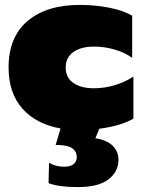

<svg xmlns="http://www.w3.org/2000/svg" viewBox="-20 -515 579 783"><path d="M385 10 369 49Q413 55 438 78Q463 101 463 137Q463 185 422.5 216.5Q382 248 296 248Q221 248 178 232L180 149Q208 165 241 165Q268 165 280.5 154Q293 143 293 126Q293 102 273.5 89Q254 76 207 76L227 9Q127 -9 71 -72.5Q15 -136 15 -240Q15 -364 92.5 -429.5Q170 -495 306 -495Q368 -495 426 -483.5Q484 -472 519 -451V-279Q489 -301 447.5 -313Q406 -325 363 -325Q311 -325 279.5 -303Q248 -281 248 -240Q248 -198 279.5 -176.5Q311 -155 363 -155Q405 -155 447.5 -167.5Q490 -180 524 -203V-31Q471 -1 385 10Z"/></svg>

Font: Prompt Black
Style: Regular
Weight: 900
Designer: Katatrad Team
Foundry: CadsonDemak
Version: Version 1.000